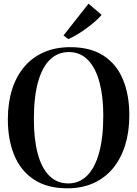

<svg xmlns="http://www.w3.org/2000/svg" viewBox="-20 -1008 743 1040"><path d="M345 12Q235.5 12 163.8 -35.5Q92 -83 57.2 -167.2Q22.5 -251.5 22.5 -361Q22.5 -450.5 45.2 -522.8Q68 -595 111.8 -646.5Q155.5 -698 218.2 -725.2Q281 -752.5 361 -752.5Q470 -752.5 540.8 -706.5Q611.5 -660.5 646 -577.5Q680.5 -494.5 680.5 -383.5Q680.5 -294 657.8 -221.2Q635 -148.5 591.8 -96.2Q548.5 -44 486.2 -16Q424 12 345 12ZM350.5 -14.5Q409 -14.5 451.2 -56Q493.5 -97.5 516.5 -179.5Q539.5 -261.5 539.5 -383.5Q539.5 -484.5 519 -561.8Q498.5 -639 457 -682.5Q415.5 -726 352.5 -726Q294 -726 251.5 -685.8Q209 -645.5 186.2 -564.5Q163.5 -483.5 163.5 -361Q163.5 -255 184 -177.2Q204.5 -99.5 246 -57Q287.5 -14.5 350.5 -14.5ZM349.5 -796.5 324 -816 459.5 -988 530.5 -927.5Q517 -911.5 496.5 -893.2Q476 -875 451.2 -856.8Q426.5 -838.5 400.8 -822.8Q375 -807 351 -796.5Z"/></svg>

Font: Merriweather 144pt SemiBold
Style: Regular
Weight: 600
Version: Version 2.100